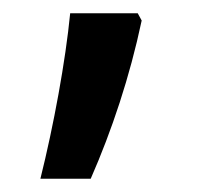

<svg xmlns="http://www.w3.org/2000/svg" viewBox="-20 -144 301 290"><path d="M41 126H117C149 53 176 -28 194 -113L188 -124H86C79 -52 61 46 41 126Z"/></svg>

Font: Noto Sans Gurmukhi UI Condensed Medium
Style: Regular
Weight: 500
Width: 3
Designer: Jelle Bosma - Monotype Design Team
Foundry: Monotype Imaging Inc.
Version: Version 2.004